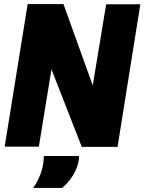

<svg xmlns="http://www.w3.org/2000/svg" viewBox="-20 -721 710 944"><path d="M3 0 116 -701H292L436 -301L502 -700H670L558 1H382L233 -380L171 0ZM195 46H368Q369 50 368.5 54Q368 58 368 62Q364 90 352 116Q340 142 323.5 163.5Q307 185 286 203H143Q165 172 177.5 139Q190 106 194 73Q195 66 195 59Q195 52 195 46Z"/></svg>

Font: Georama ExtraCondensed Thin ExtraBold
Style: Italic
Weight: 800
Italic angle: -9°
Version: Version 1.001